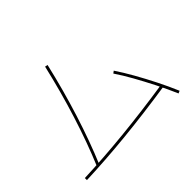

<svg xmlns="http://www.w3.org/2000/svg" viewBox="-155 -1014 1311 1311"><g transform="rotate(-45 500.0 -359.0)"><path d="M166 -17Q232 -174 291 -361Q350 -548 396 -746L416 -742Q370 -544 310.5 -356Q251 -168 184 -9ZM50 -16Q235 -23 438.5 -43.5Q642 -64 866 -98L870 -78Q646 -44 442 -23.5Q238 -3 50 4ZM911 28Q879 -46 841.5 -120Q804 -194 766 -262Q728 -330 692 -383L708 -395Q745 -340 784 -271Q823 -202 860.5 -127.5Q898 -53 929 20Z"/></g></svg>

Font: M PLUS 1 Thin Thin
Style: Regular
Weight: 250
Version: Version 1.001